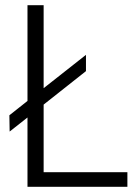

<svg xmlns="http://www.w3.org/2000/svg" viewBox="-20 -717 528 737"><path d="M85.5 -266 17 -212 16 -274.5 85.5 -329.5V-697H147.5V-378.5L310 -506.5V-444L147.5 -315.5V-56H469V0H85.5Z"/></svg>

Font: HK Grotesk Light
Style: Regular
Weight: 300
Designer: Alfredo Marco Pradil
Foundry: Hanken Design Co.
Version: Version 3.001